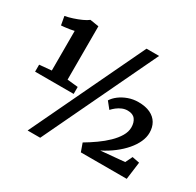

<svg xmlns="http://www.w3.org/2000/svg" viewBox="-181 -1020 1304 1276"><g transform="rotate(30 471.5 -382.0)"><path d="M120 -374.5V-678.5Q108.5 -675.5 88.2 -672.2Q68 -669 49.2 -666.8Q30.5 -664.5 23 -664.5L11 -730.5Q38.5 -735.5 70 -745.8Q101.5 -756 129.8 -768.8Q158 -781.5 174 -794.5L241 -784V-374.5L323.5 -366V-312.5H27.5V-366ZM592.5 -815H689L276.5 51H180ZM536.5 -63Q579 -88 620 -117Q661 -146 694.2 -178.2Q727.5 -210.5 747.2 -244Q767 -277.5 767 -311Q767 -349 748.8 -372.8Q730.5 -396.5 690.5 -396.5Q668.5 -396.5 648 -387.8Q627.5 -379 610.8 -365.8Q594 -352.5 582 -339L542 -389Q557 -413.5 584.5 -434.2Q612 -455 648.2 -468Q684.5 -481 724.5 -481Q779 -481 815.8 -463.5Q852.5 -446 871 -414.5Q889.5 -383 889.5 -340.5Q889.5 -305.5 873.2 -269.5Q857 -233.5 827 -198.5Q797 -163.5 755.8 -132Q714.5 -100.5 664.5 -75L846.5 -91.5L872.5 -145L928.5 -134L911 0H559Z"/></g></svg>

Font: Merriweather Light 18pt Black
Style: Regular
Weight: 900
Version: Version 2.100